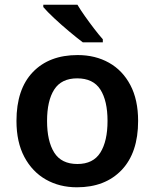

<svg xmlns="http://www.w3.org/2000/svg" viewBox="-20 -786 657 816"><path d="M567 -272Q567 -137 497 -63.5Q427 10 307 10Q233 10 175 -23Q117 -56 83.5 -119Q50 -182 50 -272Q50 -407 119.5 -479.5Q189 -552 310 -552Q385 -552 443 -519.5Q501 -487 534 -424.5Q567 -362 567 -272ZM180 -272Q180 -186 210.5 -137.5Q241 -89 309 -89Q376 -89 406.5 -137.5Q437 -186 437 -272Q437 -358 406.5 -405.5Q376 -453 308 -453Q241 -453 210.5 -405.5Q180 -358 180 -272ZM309 -766Q322 -744 341.5 -716.5Q361 -689 381 -663Q401 -637 417 -619V-606H332Q308 -624 274.5 -652Q241 -680 210.5 -708.5Q180 -737 164 -756V-766Z"/></svg>

Font: Noto Sans Lao Looped SemiBold
Style: Regular
Weight: 600
Designer: Mark Frömberg, Ben Mitchell
Foundry: The Fontpad Ltd
Version: Version 1.002; ttfautohint (v1.8.4.7-5d5b)